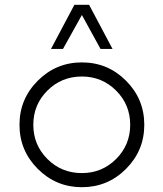

<svg xmlns="http://www.w3.org/2000/svg" viewBox="-20 -770 681 800"><path d="M242.5 -566.2H192.5L290 -750H351.2L448.8 -566.2H398.8L321.2 -707.5ZM505 -66.2Q428.8 10 321.2 10Q213.8 10 137.5 -66.2Q61.2 -142.5 61.2 -250Q61.2 -357.5 137.5 -433.8Q213.8 -510 321.2 -510Q428.8 -510 505 -433.8Q581.2 -357.5 581.2 -250Q581.2 -142.5 505 -66.2ZM321.2 -48.8Q405 -48.8 463.8 -107.5Q522.5 -166.2 522.5 -250Q522.5 -333.8 463.8 -392.5Q405 -451.2 321.2 -451.2Q236.2 -451.2 177.5 -392.5Q118.8 -333.8 118.8 -250Q118.8 -166.2 177.5 -107.5Q236.2 -48.8 321.2 -48.8Z"/></svg>

Font: Now Light
Style: Regular
Weight: 300
Designer: Alfredo Marco Pradil
Foundry: Alfredo Marco Pradil
Version: Version 1.002;PS 001.002;hotconv 1.0.88;makeotf.lib2.5.64775